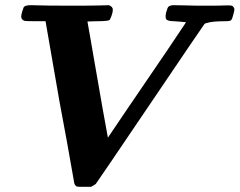

<svg xmlns="http://www.w3.org/2000/svg" viewBox="-20 -706 926 742"><path d="M766 -684Q841 -684 850 -685Q869 -686 876 -684Q883 -681 886 -671Q886 -666 882 -651Q878 -633 873 -628Q869 -624 850 -624Q799 -624 779 -617Q774 -617 770 -613Q767 -610 560 -304Q353 2 350 5Q348 7 332 16H306Q279 16 277 15Q269 10 267 2Q265 -12 260 -38Q258 -48 238 -162Q229 -211 210 -313L156 -624H116Q77 -624 73 -626Q62 -631 62 -642Q62 -649 66 -662Q71 -677 72 -679Q79 -686 99 -686Q159 -684 246 -684Q343 -684 368 -685L401 -686Q416 -680 416 -669Q416 -653 404 -629Q397 -624 356 -624L318 -623Q318 -622 320 -611Q322 -600 327.5 -569Q333 -538 338 -508Q364 -358 377 -284L397 -174L472 -285Q499 -324 624 -508L699 -620Q683 -622 652 -624Q628 -624 622 -632Q618 -639 622 -658Q628 -679 632 -681Q640 -686 650 -686Q678 -686 703 -685Q728 -684 766 -684Z"/></svg>

Font: KaTeX_Math
Style: Bold Italic
Weight: 700
Version: Version